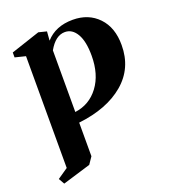

<svg xmlns="http://www.w3.org/2000/svg" viewBox="-128 -539 774 878"><g transform="rotate(-20 259.0 -100.5)"><path d="M34.2 244.6 18.1 216.3 69.3 181.2V-362.8L18.1 -375.5V-399.4L159.2 -446.3L198.2 -436.5Q196.8 -422.9 194.8 -392.6Q242.2 -446.3 326.2 -446.3Q402.8 -446.3 450.4 -396.5Q498 -346.7 497.6 -261.2Q497.6 -148.9 416 -79.6Q334.5 -10.3 193.8 5.9V169.4L170.9 203.1ZM273.4 -405.8Q227.5 -405.8 193.8 -345.7V-45.9Q265.1 -55.2 308.6 -113.3Q352.1 -171.4 352.1 -262.7Q352.1 -332.5 330.6 -369.1Q309.1 -405.8 273.4 -405.8Z"/></g></svg>

Font: Elstob
Style: Bold
Weight: 700
Designer: Peter S. Baker
Version: Version 1.015